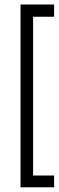

<svg xmlns="http://www.w3.org/2000/svg" viewBox="-20 -649 255 835"><path d="M69.3 165.5V-629.4H215.3V-576.2H124V114.3H215.3V165.5Z"/></svg>

Font: RIT Meera New
Style: Regular
Weight: 400
Designer: Hussain K H
Foundry: RIT
Version: 1.6.2